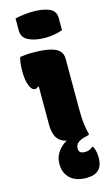

<svg xmlns="http://www.w3.org/2000/svg" viewBox="-154 -846 657 1148"><g transform="rotate(-15 175.0 -272.0)"><path d="M96 -117Q96 -138 96 -160.5Q96 -183 96 -207.5Q96 -232 96 -256.5Q96 -281 96 -305.5Q96 -330 96 -352H90Q88 -350 86 -348Q84 -346 81.5 -345Q79 -344 76.5 -343.5Q74 -343 70 -343Q51 -343 37.5 -376Q24 -409 24 -465Q24 -493 26.5 -513Q29 -533 34 -551Q41 -552 49 -553Q57 -554 65 -555Q73 -556 81 -556.5Q89 -557 97 -557Q105 -557 111 -557Q183 -557 223 -546.5Q263 -536 278.5 -517Q294 -498 294 -472Q294 -436 294 -397.5Q294 -359 294 -319Q294 -279 294 -239.5Q294 -200 294 -163Q294 -131 295.5 -103.5Q297 -76 301 -50.5Q305 -25 312 0Q289 4 269.5 6.5Q250 9 224 9Q154 9 125 -21Q96 -51 96 -117ZM247 -19Q262 -20 277 -15.5Q292 -11 313 0Q311 3 306 5.5Q301 8 291 10Q261 16 242.5 29.5Q224 43 224 67Q224 83 233.5 90.5Q243 98 262 98Q276 98 288 93.5Q300 89 310 80H316Q322 92 325.5 103.5Q329 115 330.5 127Q332 139 332 153Q332 199 308 224.5Q284 250 231 250Q166 250 130.5 217Q95 184 95 127Q95 85 118 53Q141 21 176.5 2Q212 -17 247 -19ZM67 -781Q80 -784 94 -786.5Q108 -789 122.5 -790.5Q137 -792 151.5 -793Q166 -794 179 -794Q238 -794 277.5 -777.5Q317 -761 317 -717V-641Q304 -637 290.5 -633.5Q277 -630 263 -627.5Q249 -625 235 -624Q221 -623 209 -623Q149 -623 108 -642.5Q67 -662 67 -705Z"/></g></svg>

Font: Recursive Casual Black
Style: Regular
Weight: 900
Version: Version 1.047